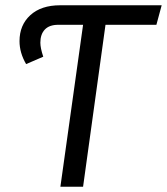

<svg xmlns="http://www.w3.org/2000/svg" viewBox="-20 -708 633 728"><path d="M573 -614H380L295 0H209L295 -614H201Q167 -614 150 -596Q133 -578 133 -546Q133 -526 144 -493L79 -465Q54 -508 54 -552Q54 -613 95 -650.5Q136 -688 208 -688H593Z"/></svg>

Font: Fira Sans Book
Style: Italic
Weight: 350
Italic angle: -8°
Designer: bBox Type GmbH & Carrois Corporate GbR & Edenspiekermann AG
Foundry: bBox Type GmbH & Carrois Corporate GbR & Edenspiekermann AG
Version: Version 4.301